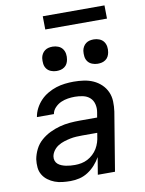

<svg xmlns="http://www.w3.org/2000/svg" viewBox="-98 -980 797 1057"><g transform="rotate(-10 300.0 -452.0)"><path d="M210 8Q187 8 164.5 5.5Q142 3 122 -4.5Q102 -12 84.5 -25Q67 -38 56 -56.5Q45 -75 43 -97.5Q41 -120 44 -143Q49 -171 62.5 -198Q76 -225 99 -245Q122 -265 149 -278Q176 -291 204 -298.5Q232 -306 260.5 -308.5Q289 -311 317 -311H414L419 -340Q423 -363 417.5 -385Q412 -407 396.5 -421Q381 -435 358.5 -440Q336 -445 313 -445Q293 -445 273.5 -442Q254 -439 235.5 -431Q217 -423 201.5 -407Q186 -391 183 -371H88Q92 -396 104 -419Q116 -442 134 -461Q152 -480 175.5 -493.5Q199 -507 222.5 -514.5Q246 -522 271 -525Q296 -528 320 -528Q349 -528 377 -524Q405 -520 429.5 -509Q454 -498 473.5 -479.5Q493 -461 504 -436.5Q515 -412 516 -383.5Q517 -355 513 -327L459 0H363L379 -96Q366 -73 348 -53Q330 -33 307.5 -18.5Q285 -4 260 2Q235 8 210 8ZM249 -75Q267 -75 285 -78.5Q303 -82 319.5 -90.5Q336 -99 350.5 -112.5Q365 -126 374.5 -142Q384 -158 389.5 -175.5Q395 -193 397 -210L400 -228H316Q299 -228 282 -227Q265 -226 248 -222.5Q231 -219 213.5 -213.5Q196 -208 180.5 -198.5Q165 -189 154 -174Q143 -159 140 -142Q138 -129 142 -117.5Q146 -106 155 -98.5Q164 -91 175.5 -86.5Q187 -82 199 -79.5Q211 -77 224 -76Q237 -75 249 -75ZM469 -602Q453 -602 438 -608Q423 -614 414 -626Q405 -638 403 -654Q401 -670 403 -686Q405 -698 411 -708.5Q417 -719 426.5 -726Q436 -733 447 -735.5Q458 -738 470 -738Q486 -738 501 -732Q516 -726 525 -714Q534 -702 536.5 -686Q539 -670 536 -654Q534 -642 528.5 -631.5Q523 -621 513 -614Q503 -607 492 -604.5Q481 -602 469 -602ZM239 -602Q223 -602 208 -608Q193 -614 184 -626Q175 -638 173 -654Q171 -670 173 -686Q175 -698 181 -708.5Q187 -719 196.5 -726Q206 -733 217 -735.5Q228 -738 240 -738Q256 -738 271 -732Q286 -726 295 -714Q304 -702 306.5 -686Q309 -670 306 -654Q304 -642 298.5 -631.5Q293 -621 283 -614Q273 -607 262 -604.5Q251 -602 239 -602ZM217 -838 216 -912H561L562 -838Z"/></g></svg>

Font: Iosevka Md Ex Obl
Style: Regular
Weight: 500
Width: 7
Italic angle: -9°
Monospace: yes
Designer: Belleve Invis
Foundry: Belleve Invis
Version: Version 32.5.0; ttfautohint (v1.8.4)